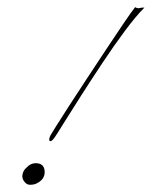

<svg xmlns="http://www.w3.org/2000/svg" viewBox="-20 -504 421 533"><path d="M355 -484Q363 -480 367 -481.5Q371 -483 381 -483Q357 -459 326.5 -418Q296 -377 264.5 -329.5Q233 -282 204.5 -237.5Q176 -193 156.5 -161.5Q137 -130 132 -123Q123 -110 118.5 -112.5Q114 -115 120 -128Q121 -130 135 -152.5Q149 -175 172 -210.5Q195 -246 222 -287Q249 -328 275.5 -368Q302 -408 323 -439Q344 -470 355 -484ZM80 6Q73 9 64 9Q55 9 49 2Q40 -8 42.5 -20Q45 -32 54 -39Q65 -51 79 -51Q104 -51 104 -26Q104 -5 80 6Z"/></svg>

Font: Kapakana Light
Style: Regular
Weight: 300
Designer: Kyosuke Nagai
Version: Version 1.000